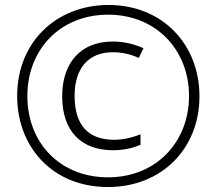

<svg xmlns="http://www.w3.org/2000/svg" viewBox="-20 -743 870 772"><path d="M414 9C630 9 782 -145 782 -356C782 -563 635 -723 416 -723C209 -723 49 -576 49 -357C49 -153 190 9 414 9ZM414 -30C223 -30 90 -167 90 -357C90 -544 222 -684 415 -684C607 -684 740 -543 740 -357C740 -174 610 -30 414 -30ZM434 -139C473 -139 511 -146 545 -161V-203C507 -188 472 -181 439 -181C336 -181 280 -238 280 -358C280 -468 335 -533 434 -533C470 -533 506 -525 538 -510L557 -549C520 -566 478 -576 433 -576C305 -576 230 -491 230 -356C230 -215 307 -139 434 -139Z"/></svg>

Font: Noto Sans Arabic UI XCn Lt
Style: Regular
Weight: 300
Width: 2
Designer: Monotype Design Team, Nadine Chahine and Nizar Qandah
Foundry: Monotype Imaging Inc.
Version: Version 2.010